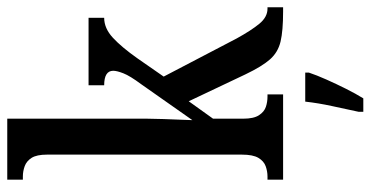

<svg xmlns="http://www.w3.org/2000/svg" viewBox="-266 -534 1021 529"><g transform="rotate(-90 244.5 -269.5)"><path d="M14 0V-43H23Q37 -43 51 -48Q65 -53 74 -68Q83 -83 83 -114V-650Q83 -679 74 -693Q65 -707 51 -712Q37 -717 23 -717H14V-760H182V-375Q182 -358 181 -329.5Q180 -301 179 -277Q178 -253 178 -250L277 -391Q300 -422 307 -440Q314 -458 314 -468Q314 -493 274 -493V-536H460V-493Q431 -493 405 -469Q379 -445 348 -401L298 -329L403 -128Q425 -88 443.5 -65.5Q462 -43 485 -43H489V0H477Q424 0 394.5 -7Q365 -14 345.5 -36Q326 -58 304 -104L230 -260L182 -193V-110Q182 -81 191.5 -66.5Q201 -52 214.5 -47.5Q228 -43 243 -43H249V0ZM201 208Q208 175 216.5 136Q225 97 229 61H309V71Q302 92 290 119Q278 146 264.5 173Q251 200 238 221H201Z"/></g></svg>

Font: Noto Serif Myanmar ExtraCondensed Medium
Style: Regular
Weight: 500
Width: 2
Designer: Ben Mitchell and the Monotype Design Team
Foundry: Monotype Imaging Inc.
Version: Version 2.106; ttfautohint (v1.8.4.7-5d5b)